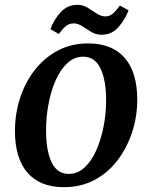

<svg xmlns="http://www.w3.org/2000/svg" viewBox="-20 -764 611 796"><path d="M245 12Q146 12 94 -48Q42 -108 42 -221Q42 -292 63 -357Q84 -422 123.5 -473Q163 -524 219 -554Q275 -584 345 -584Q445 -584 497 -524Q549 -464 549 -351Q549 -280 527.5 -215Q506 -150 466.5 -98.5Q427 -47 371 -17.5Q315 12 245 12ZM265 -43Q302 -43 331 -70Q360 -97 379.5 -141.5Q399 -186 409.5 -240Q420 -294 420 -348Q420 -432 396.5 -480.5Q373 -529 325 -529Q288 -529 259 -502Q230 -475 210.5 -430.5Q191 -386 181 -332Q171 -278 171 -224Q171 -139 194 -91Q217 -43 265 -43ZM401 -620Q378 -620 358 -632Q338 -644 320.5 -655.5Q303 -667 286 -667Q266 -667 252 -655Q238 -643 224 -623L189 -643Q203 -682 231 -713Q259 -744 301 -744Q324 -744 343.5 -732Q363 -720 381 -708Q399 -696 417 -696Q435 -696 449 -708.5Q463 -721 477 -741L513 -721Q498 -682 470.5 -651Q443 -620 401 -620Z"/></svg>

Font: Yrsa SemiBold
Style: Italic
Weight: 600
Italic angle: -7.10001°
Version: Version 2.004